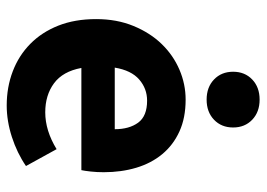

<svg xmlns="http://www.w3.org/2000/svg" viewBox="-128 -634 775 558"><g transform="rotate(90 259.0 -355.5)"><path d="M287 12Q234 12 188 -5.5Q142 -23 108 -56.5Q74 -90 55 -138Q36 -186 36 -248Q36 -308 56 -356.5Q76 -405 108.5 -438.5Q141 -472 183 -490Q225 -508 270 -508Q323 -508 362.5 -490Q402 -472 428.5 -440Q455 -408 468 -364.5Q481 -321 481 -270Q481 -250 479 -232Q477 -214 475 -205H178Q188 -151 222.5 -125.5Q257 -100 307 -100Q360 -100 414 -133L463 -44Q425 -18 378.5 -3Q332 12 287 12ZM177 -302H356Q356 -344 337 -370Q318 -396 273 -396Q238 -396 211.5 -373Q185 -350 177 -302ZM270 -569Q234 -569 211.5 -590.5Q189 -612 189 -646Q189 -680 211.5 -701.5Q234 -723 270 -723Q306 -723 328.5 -701.5Q351 -680 351 -646Q351 -612 328.5 -590.5Q306 -569 270 -569Z"/></g></svg>

Font: TT Toshiba Sans
Style: Bold
Weight: 700
Designer: Paul D. Hunt
Foundry: Toshiba Corporation
Version: Version 2.020;PS 2.000;hotconv 1.0.86;makeotf.lib2.5.63406